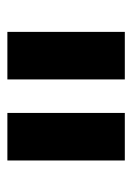

<svg xmlns="http://www.w3.org/2000/svg" viewBox="63 -844 366 533"><g transform="rotate(90 246.5 -577.0)"><path d="M200 -414H68V-740H200ZM425 -414H293V-740H425Z"/></g></svg>

Font: IBM Plex Sans
Style: Regular
Weight: 400
Designer: Mike Abbink, Paul van der Laan, Pieter van Rosmalen
Foundry: Bold Monday
Version: Version 3.201